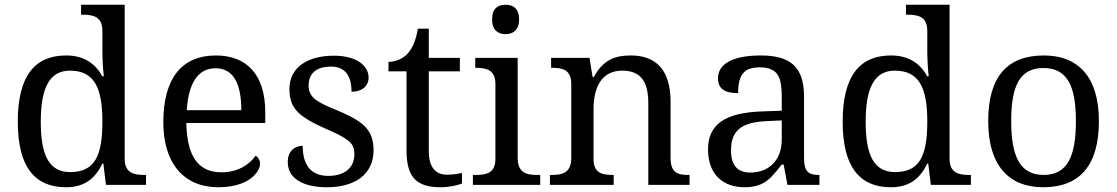

<svg xmlns="http://www.w3.org/2000/svg" viewBox="-20 -780 4711 810"><path d="M259 10C338 10 383 -29 412 -90H416L427 0H596V-42H588C544 -42 506 -51 506 -110V-760H322V-718H330C374 -718 412 -709 412 -650V-568C412 -536 414 -491 418 -458H412C383 -510 336 -546 259 -546C127 -546 55 -460 55 -267C55 -75 127 10 259 10ZM276 -54C187 -54 152 -125 152 -266C152 -406 187 -482 275 -482C380 -482 412 -406 412 -267C412 -123 380 -54 276 -54Z M901 10C980 10 1033 -15 1058 -46C1071 -61 1077 -76 1077 -89C1077 -106 1067 -119 1058 -123C1034 -87 984 -53 915 -53C819 -53 769 -116 766 -261H1099V-307C1099 -466 1020 -546 891 -546C748 -546 669 -451 669 -264C669 -91 756 10 901 10ZM768 -315C775 -430 816 -492 889 -492C969 -492 998 -420 998 -315Z M1359 10C1476 10 1556 -43 1556 -147C1556 -203 1536 -240 1492 -269C1470 -284 1441 -298 1406 -313C1317 -349 1282 -368 1282 -419C1282 -466 1309 -499 1377 -499C1436 -499 1463 -460 1463 -393C1508 -393 1535 -417 1535 -453C1535 -502 1485 -545 1389 -545C1276 -545 1201 -495 1201 -404C1201 -345 1223 -311 1268 -282C1290 -267 1318 -253 1352 -238C1417 -210 1451 -191 1465 -170C1472 -159 1475 -146 1475 -129C1475 -74 1436 -38 1365 -38C1284 -38 1257 -94 1257 -165C1234 -165 1194 -152 1194 -96C1194 -27 1259 10 1359 10Z M1840 10C1872 10 1912 2 1929 -6V-50C1908 -46 1889 -43 1865 -43C1818 -43 1789 -74 1789 -142V-479H1920V-536H1789V-659H1743C1734 -608 1720 -575 1697 -551C1674 -528 1643 -519 1619 -519V-479H1695V-145C1695 -30 1739 10 1840 10Z M2113 -636C2144 -636 2170 -653 2170 -698C2170 -745 2144 -760 2113 -760C2081 -760 2056 -745 2056 -698C2056 -653 2081 -636 2113 -636ZM2259 0V-42H2246C2201 -42 2164 -51 2164 -114V-536H1985V-494H1988C2032 -494 2070 -485 2070 -426V-109C2070 -50 2032 -42 1988 -42H1975V0Z M2569 0V-42H2564C2520 -42 2484 -50 2484 -109V-320C2484 -413 2519 -482 2605 -482C2686 -482 2715 -432 2715 -345V0H2889V-42H2884C2839 -42 2809 -51 2809 -114V-350C2809 -487 2746 -546 2641 -546C2577 -546 2526 -530 2485 -455H2480L2467 -536H2305V-494H2310C2354 -494 2390 -485 2390 -426V-114C2390 -51 2353 -42 2308 -42H2300V0Z M3122 10C3177 10 3210 -8 3237 -37C3250 -51 3264 -67 3278 -86H3286L3302 0H3437V-42H3434C3389 -42 3372 -58 3372 -114V-373C3372 -500 3312 -546 3189 -546C3087 -546 3009 -518 3009 -450C3009 -405 3038 -387 3094 -387C3094 -428 3100 -463 3127 -482C3140 -491 3160 -496 3185 -496C3240 -496 3264 -473 3272 -437C3276 -418 3278 -397 3278 -373V-313L3195 -310C3042 -305 2967 -257 2967 -150C2967 -41 3033 10 3122 10ZM3145 -52C3091 -52 3064 -83 3064 -145C3064 -224 3101 -264 3214 -269L3278 -272V-191C3278 -106 3226 -52 3145 -52Z M3739 10C3818 10 3863 -29 3892 -90H3896L3907 0H4076V-42H4068C4024 -42 3986 -51 3986 -110V-760H3802V-718H3810C3854 -718 3892 -709 3892 -650V-568C3892 -536 3894 -491 3898 -458H3892C3863 -510 3816 -546 3739 -546C3607 -546 3535 -460 3535 -267C3535 -75 3607 10 3739 10ZM3756 -54C3667 -54 3632 -125 3632 -266C3632 -406 3667 -482 3755 -482C3860 -482 3892 -406 3892 -267C3892 -123 3860 -54 3756 -54Z M4381 10C4534 10 4616 -81 4616 -269C4616 -456 4528 -546 4384 -546C4229 -546 4149 -456 4149 -269C4149 -81 4237 10 4381 10ZM4383 -42C4283 -42 4246 -120 4246 -269C4246 -418 4282 -493 4382 -493C4482 -493 4519 -418 4519 -269C4519 -120 4483 -42 4383 -42Z"/></svg>

Font: Liu Chibing Harmony Marks (Sposobin) Font
Style: Regular
Weight: 400
Designer: Liu Chibing
Foundry: Liu Chibing
Version: Version 1.003